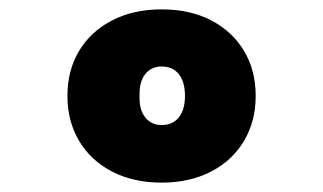

<svg xmlns="http://www.w3.org/2000/svg" viewBox="-20 -730 690 410"><path d="M325 -340Q265 -340 219.5 -363.5Q174 -387 149 -429Q124 -471 124 -525Q124 -580 149 -621.5Q174 -663 219.5 -686.5Q265 -710 325 -710Q386 -710 431 -686.5Q476 -663 501 -621.5Q526 -580 526 -525Q526 -471 501 -429Q476 -387 430.5 -363.5Q385 -340 325 -340ZM325 -463Q349 -463 362 -479.5Q375 -496 375 -525Q375 -555 362 -571.5Q349 -588 325 -588Q303 -588 290 -571.5Q277 -555 278 -525Q277 -496 290 -479.5Q303 -463 325 -463Z"/></svg>

Font: Azeret Mono Thin Black
Style: Regular
Weight: 900
Version: Version 1.002